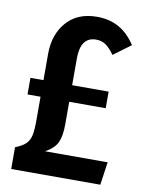

<svg xmlns="http://www.w3.org/2000/svg" viewBox="-79 -742 603 798"><g transform="rotate(10 222.0 -342.5)"><path d="M150 -97H414L400 0H24V-92Q55 -104 69 -118.5Q83 -133 87.5 -155Q92 -177 92 -217V-317H37V-387H92V-498Q92 -580 138 -632.5Q184 -685 266 -685Q319 -685 359 -662.5Q399 -640 429 -594L356 -540Q337 -567 319.5 -579Q302 -591 279 -591Q213 -591 213 -500V-387H367V-317H213V-222Q213 -173 200.5 -145.5Q188 -118 150 -97Z"/></g></svg>

Font: Fira Sans Extra Condensed Medium
Style: Regular
Weight: 500
Width: 1
Designer: Carrois Corporate & Edenspiekermann AG
Foundry: Carrois Corporate GbR & Edenspiekermann AG
Version: Version 4.203